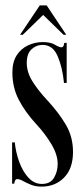

<svg xmlns="http://www.w3.org/2000/svg" viewBox="-20 -683 314 714"><path d="M134.5 11Q112.5 11 95.2 4Q78 -3 65.5 -10Q53 -17 44.5 -17Q34.5 -17 33 0H25V-153.5H35Q38.5 -117.5 51.2 -81.8Q64 -46 85.5 -22.5Q107 1 136 1Q167.5 1 181 -22.2Q194.5 -45.5 194.5 -73.5Q194.5 -107.5 171.5 -146.2Q148.5 -185 116 -220Q74.5 -265 50.2 -311.2Q26 -357.5 26 -413.5Q26 -452.5 42.2 -477.5Q58.5 -502.5 84.5 -514.5Q110.5 -526.5 138.5 -526.5Q168 -526.5 184 -516.8Q200 -507 209 -507Q217 -507 219 -523.5H228V-374.5H218Q212 -434 194 -475Q176 -516 138.5 -516Q114.5 -516 97 -499.5Q79.5 -483 79.5 -449Q79.5 -414 101.5 -379.2Q123.5 -344.5 156.5 -309.5Q198.5 -264 225 -219Q251.5 -174 251.5 -118Q251.5 -56.5 218.5 -22.8Q185.5 11 134.5 11ZM54.5 -553.5 128 -663H153.5L226.5 -553.5H216.5L140.5 -627.5L64.5 -553.5Z"/></svg>

Font: Imbue 100pt Medium
Style: Regular
Weight: 500
Designer: Tyler Finck
Foundry: Etcetera Type Company
Version: Version 1.102; ttfautohint (v1.8.3)